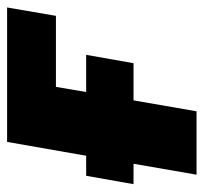

<svg xmlns="http://www.w3.org/2000/svg" viewBox="-36 -524 560 527"><g transform="rotate(-90 243.5 -260.0)"><path d="M28 0H202L232 -173H334L357 -303H255L269 -386H464L487 -520H118L80 -303H25L2 -173H58Z"/></g></svg>

Font: Fixel Display 20240404 ExBold
Style: Italic
Weight: 800
Italic angle: -10°
Designer: AlfaBravo + MacPaw
Foundry: Kyrylo Tkachov, Marchela Mozhyna, Serhii Makarenko, Maria Weinstein, Zakhar Kryvoshyya
Version: Version 1.211;Glyphs 3.2 (3225)